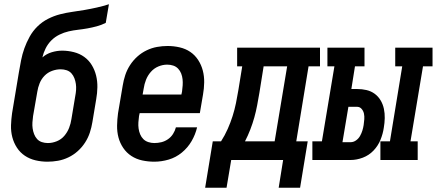

<svg xmlns="http://www.w3.org/2000/svg" viewBox="-20 -755 2061 906"><path d="M204 8Q175 8 147.5 1.5Q120 -5 97.5 -20Q75 -35 60 -58Q45 -81 38 -108Q31 -135 32 -164Q33 -193 37 -221L55 -329Q59 -350 62 -371Q65 -392 69 -413Q74 -442 79.5 -470.5Q85 -499 95 -527Q105 -555 120 -582Q135 -609 157 -630.5Q179 -652 206.5 -666Q234 -680 263 -687.5Q292 -695 321 -699Q350 -703 379 -708Q408 -713 437 -719.5Q466 -726 494 -735L479 -647Q459 -637 437 -631Q415 -625 392.5 -621Q370 -617 348 -614.5Q326 -612 304 -607Q282 -602 260.5 -591.5Q239 -581 222.5 -564.5Q206 -548 195.5 -527Q185 -506 180 -484Q199 -501 224 -508.5Q249 -516 273 -516Q301 -516 328.5 -509Q356 -502 377.5 -486.5Q399 -471 413 -448Q427 -425 433.5 -398.5Q440 -372 439.5 -343.5Q439 -315 434 -287L416 -179Q412 -154 404 -129.5Q396 -105 381.5 -82.5Q367 -60 347 -42Q327 -24 303 -12.5Q279 -1 254 3.5Q229 8 204 8ZM206 -80Q227 -80 248 -88.5Q269 -97 283.5 -114Q298 -131 306 -151.5Q314 -172 317 -193L335 -301Q338 -316 339 -330.5Q340 -345 338 -359Q336 -373 331 -386Q326 -399 317 -409Q308 -419 294.5 -423.5Q281 -428 266 -428Q246 -428 225.5 -420.5Q205 -413 190 -397.5Q175 -382 167 -362Q159 -342 156 -322L136 -207Q134 -192 133 -177.5Q132 -163 134 -149Q136 -135 141 -122Q146 -109 155 -99Q164 -89 177.5 -84.5Q191 -80 206 -80Z M708 8Q679 8 651 2Q623 -4 600 -19Q577 -34 561.5 -57Q546 -80 539 -106.5Q532 -133 532.5 -162.5Q533 -192 537 -221L559 -351Q563 -376 571 -400.5Q579 -425 593.5 -447.5Q608 -470 628 -488Q648 -506 672 -517.5Q696 -529 721 -533.5Q746 -538 771 -538Q800 -538 828 -531.5Q856 -525 878 -510Q900 -495 915 -472Q930 -449 937 -422Q944 -395 943.5 -366Q943 -337 938 -309L923 -221H639L636 -207Q634 -192 633 -177.5Q632 -163 634 -148.5Q636 -134 641.5 -121Q647 -108 656.5 -98.5Q666 -89 680 -84.5Q694 -80 708 -80Q725 -80 741.5 -84Q758 -88 772.5 -98Q787 -108 796.5 -123Q806 -138 810 -154H910Q902 -120 884 -89Q866 -58 838 -35Q810 -12 776 -2Q742 8 708 8ZM836 -309 839 -323Q841 -338 842 -352.5Q843 -367 841.5 -381Q840 -395 835 -408Q830 -421 820.5 -431Q811 -441 797.5 -445.5Q784 -450 769 -450Q748 -450 727.5 -441.5Q707 -433 692 -416Q677 -399 669 -378.5Q661 -358 658 -337L653 -309Z M1295 131 1316 0H1071L1049 131H948L984 -88H1023Q1041 -116 1054.5 -146.5Q1068 -177 1077.5 -207Q1087 -237 1093.5 -268.5Q1100 -300 1105 -331L1123 -442H1099V-530H1490V-442H1436L1378 -88H1432L1396 131ZM1136 -88H1276L1335 -442H1224L1204 -317Q1199 -288 1193.5 -258.5Q1188 -229 1180 -200.5Q1172 -172 1161 -143.5Q1150 -115 1136 -88Z M1775 0V-88H1820L1878 -442H1845V-530H2021V-442H1976L1917 -88H1951V0ZM1454 0V-88H1499L1558 -442H1525V-530H1700V-442H1655L1638 -335H1665Q1688 -335 1709.5 -330Q1731 -325 1748 -312.5Q1765 -300 1776 -281.5Q1787 -263 1791.5 -241.5Q1796 -220 1795.5 -197.5Q1795 -175 1791 -152Q1787 -124 1775.5 -95.5Q1764 -67 1742.5 -44.5Q1721 -22 1692 -11Q1663 0 1634 0ZM1596 -84H1634Q1648 -84 1660 -92.5Q1672 -101 1679 -113.5Q1686 -126 1690 -139Q1694 -152 1696 -165Q1698 -179 1699 -192.5Q1700 -206 1697.5 -218.5Q1695 -231 1686.5 -241Q1678 -251 1665 -251H1624Z"/></svg>

Font: Iosevka Curly Slab SmBdObl
Style: Regular
Weight: 600
Italic angle: -9°
Monospace: yes
Designer: Belleve Invis
Foundry: Belleve Invis
Version: Version 11.0.0; ttfautohint (v1.8.3)